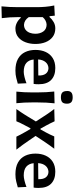

<svg xmlns="http://www.w3.org/2000/svg" viewBox="832 -1686 1069 2774"><g transform="rotate(90 1367.0 -298.5)"><path d="M71.3 215.3Q77.1 156.2 80.1 98.1Q83 40 83 -27.8V-293Q83 -355 77.6 -418.7Q72.3 -482.4 58.6 -547.4L205.6 -555.2L213.4 -479H225.6Q256.8 -515.1 298.6 -538.8Q340.3 -562.5 389.6 -562.5Q462.9 -562.5 512.9 -524.4Q563 -486.3 588.9 -421.4Q614.7 -356.4 614.7 -274.9Q614.7 -198.7 590.3 -132.8Q565.9 -66.9 516.4 -26.6Q466.8 13.7 391.1 13.7Q352.1 13.7 312 -5.4Q272 -24.4 237.3 -63H227.1V-20Q227.1 42 230.5 96.7Q233.9 151.4 241.7 210.9ZM338.9 -109.9Q383.3 -111.3 411.6 -134.5Q439.9 -157.7 453.6 -194.6Q467.3 -231.4 467.3 -273.9Q467.3 -340.8 435.1 -387.9Q402.8 -435.1 337.4 -437Q309.1 -436.5 279.8 -422.4Q250.5 -408.2 227.1 -380.9V-178.7Q272 -112.8 338.9 -109.9Z M999.5 13.7Q895.5 13.7 829.6 -23.4Q763.7 -60.5 732.2 -126Q700.7 -191.4 700.7 -275.9Q700.7 -359.9 730.7 -424.3Q760.7 -488.8 819.1 -525.6Q877.4 -562.5 962.9 -562.5Q1072.8 -562.5 1134.8 -502.4Q1196.8 -442.4 1196.8 -321.3Q1196.8 -300.3 1195.6 -283.2Q1194.3 -266.1 1191.9 -249.5H839.4Q845.7 -182.1 888.7 -144.3Q931.6 -106.4 1017.1 -106.4Q1047.4 -106.4 1093.8 -117.9Q1140.1 -129.4 1182.1 -146L1188 -20.5Q1153.8 -11.2 1106.7 1.2Q1059.6 13.7 999.5 13.7ZM1070.3 -316.9Q1072.8 -386.7 1044.7 -424.3Q1016.6 -461.9 964.4 -463.9Q910.2 -461.4 876.5 -421.6Q842.8 -381.8 838.4 -314.5Z M1303.2 0Q1309.1 -59.6 1312 -115Q1314.9 -170.4 1314.9 -238.3V-293Q1314.9 -372.6 1311.3 -430.4Q1307.6 -488.3 1301.8 -547.4L1472.2 -551.8Q1465.8 -491.7 1462.4 -432.9Q1459 -374 1459 -293V-238.3Q1459 -170.4 1461.7 -115Q1464.4 -59.6 1470.7 0ZM1385.7 -643.6Q1337.9 -643.6 1316.2 -663.8Q1294.4 -684.1 1294.4 -737.3Q1294.4 -775.4 1316.2 -794.4Q1337.9 -813.5 1386.7 -813.5Q1434.6 -813.5 1456.1 -793Q1477.5 -772.5 1477.5 -731.9Q1477.5 -682.6 1456.1 -663.1Q1434.6 -643.6 1385.7 -643.6Z M1555.2 0Q1582 -38.1 1600.6 -66.2Q1619.1 -94.2 1635 -119.1Q1650.9 -144 1668 -172.4L1734.4 -281.7L1668.9 -383.3Q1651.4 -411.1 1635 -435.3Q1618.7 -459.5 1599.6 -486.3Q1580.6 -513.2 1554.2 -547.4L1731.9 -552.2Q1747.6 -518.1 1762 -489Q1776.4 -460 1793.9 -428.2L1838.4 -348.1H1849.1L1893.1 -427.7Q1910.2 -459.5 1923.3 -486.6Q1936.5 -513.7 1950.7 -547.4H2128.4Q2101.6 -511.7 2083.3 -486.1Q2064.9 -460.4 2049.3 -437.5Q2033.7 -414.6 2014.6 -386.2L1943.4 -277.8L2016.6 -170.9Q2043.9 -130.9 2071.3 -92.8Q2098.6 -54.7 2141.6 0H1954.1Q1939 -31.2 1925.3 -57.9Q1911.6 -84.5 1893.1 -116.2L1843.3 -203.1H1833L1788.6 -120.1Q1770.5 -86.9 1758.1 -60.3Q1745.6 -33.7 1731.4 0Z M2497.6 13.7Q2393.6 13.7 2327.6 -23.4Q2261.7 -60.5 2230.2 -126Q2198.7 -191.4 2198.7 -275.9Q2198.7 -359.9 2228.8 -424.3Q2258.8 -488.8 2317.1 -525.6Q2375.5 -562.5 2460.9 -562.5Q2570.8 -562.5 2632.8 -502.4Q2694.8 -442.4 2694.8 -321.3Q2694.8 -300.3 2693.6 -283.2Q2692.4 -266.1 2689.9 -249.5H2337.4Q2343.8 -182.1 2386.7 -144.3Q2429.7 -106.4 2515.1 -106.4Q2545.4 -106.4 2591.8 -117.9Q2638.2 -129.4 2680.2 -146L2686 -20.5Q2651.9 -11.2 2604.7 1.2Q2557.6 13.7 2497.6 13.7ZM2568.4 -316.9Q2570.8 -386.7 2542.7 -424.3Q2514.6 -461.9 2462.4 -463.9Q2408.2 -461.4 2374.5 -421.6Q2340.8 -381.8 2336.4 -314.5Z"/></g></svg>

Font: Pinar-FD SemiBold
Style: Regular
Weight: 600
Designer: Amin Abedi
Version: Version 2.000